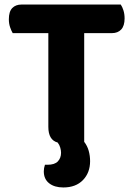

<svg xmlns="http://www.w3.org/2000/svg" viewBox="-20 -626 590 846"><path d="M351 -480V-1Q365 17 371 39Q377 61 377 84Q377 135 345.5 167.5Q314 200 259 200Q220 200 196.5 181.5Q173 163 173 129Q173 115 178 100H189Q221 100 235 85Q249 70 249 47Q249 37 245.5 24.5Q242 12 234 2Q193 -9 193 -67V-480H36Q30 -490 24.5 -506Q19 -522 19 -541Q19 -575 34 -590.5Q49 -606 75 -606H512Q519 -596 524 -580Q529 -564 529 -545Q529 -512 514 -496Q499 -480 473 -480Z"/></svg>

Font: Baloo 2
Style: Bold
Weight: 700
Designer: Sarang Kulkarni and Ek Type
Foundry: Ek Type
Version: Version 1.640;hotconv 1.0.111;makeotfexe 2.5.65597; ttfautoh